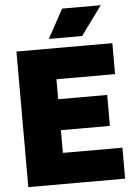

<svg xmlns="http://www.w3.org/2000/svg" viewBox="-62 -997 734 1044"><g transform="rotate(-5 305.0 -475.5)"><path d="M49.5 0V-740H573V-571H253V-462H520.5V-293H253V-169H578V0ZM231 -793 317 -951H528L412.5 -793Z"/></g></svg>

Font: Encode Sans Semi Condensed Black
Style: Regular
Weight: 900
Width: 4
Designer: Multiple Designers
Foundry: Impallari Type
Version: Version 3.000; ttfautohint (v1.8.3) -l 8 -r 50 -G 200 -x 14 